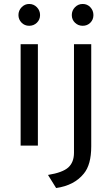

<svg xmlns="http://www.w3.org/2000/svg" viewBox="-20 -734 563 968"><path d="M73 -658Q73 -681 89 -697.5Q105 -714 127 -714Q150 -714 166 -697.5Q182 -681 182 -658Q182 -635 166 -619.5Q150 -604 127 -604Q104 -604 88.5 -620Q73 -636 73 -658ZM435.5 -619.5Q420 -604 397 -604Q374 -604 358 -619.5Q342 -635 342 -658Q342 -681 358 -697.5Q374 -714 397 -714Q420 -714 435.5 -697.5Q451 -681 451 -658Q451 -635 435.5 -619.5ZM84 0V-511H171V0ZM263 214 222 148Q296 136 324.5 110Q353 84 353 36V-511H440V4Q440 97 402 142Q354 201 263 214Z"/></svg>

Font: Overpass
Style: Regular
Weight: 400
Designer: Delve Withrington, Thomas Jockin
Foundry: Delve Fonts
Version: Version 3.000;DELV;Overpass